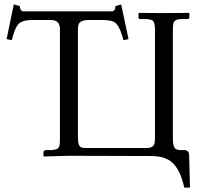

<svg xmlns="http://www.w3.org/2000/svg" viewBox="-20 -704 903 865"><path d="M250 -571.8Q250 -606 223.1 -612.3Q213.9 -614.3 202.1 -613.8H125Q77.6 -613.8 60.5 -592.8Q45.4 -573.2 33.2 -522.9L9.8 -527.8L42 -684.1L68.8 -676.8Q70.8 -653.8 85 -652.8H483.9Q500 -653.8 500 -676.8L525.9 -684.1L559.1 -527.8L536.1 -522.9Q519 -590.8 494.1 -605Q477.5 -613.8 442.9 -613.8H378.9Q339.8 -613.8 333.5 -592.3Q331.1 -583.5 331.1 -571.8V-83Q331.1 -45.4 346.7 -39.6Q355 -37.1 370.1 -37.1H639.2Q671.9 -37.1 676.3 -58.6Q677.7 -67.4 678.2 -83V-571.8Q678.2 -605 666.5 -612.3Q656.7 -617.2 639.2 -618.2H608.9Q604.5 -620.1 604 -623V-645L606 -646L713.9 -645L830.1 -646L833 -645V-623Q831.1 -618.7 827.1 -618.2H796.9Q765.6 -617.2 761.2 -599.1Q759.3 -590.3 758.8 -571.8V-77.1Q758.8 -39.1 773.9 -31.7Q782.2 -28.3 793.9 -27.8H811Q825.2 -27.8 830.6 -15.1Q831.5 -11.2 832 -7.8L835.9 141.1H810.1Q789.6 44.4 738.3 15.6Q708 -0.5 667 -1Q665.5 -1 346.2 -2H286.1L178.2 1L175.8 -1V-18.1Q177.2 -26.4 185.1 -27.8H210.9Q241.2 -28.8 246.6 -43.5Q250 -53.7 250 -75.2Z"/></svg>

Font: Linux Libertine Display O
Style: Regular
Weight: 400
Designer: Philipp H. Poll
Foundry: Philipp H. Poll
Version: Version 5.0.9